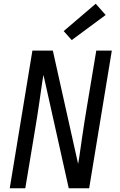

<svg xmlns="http://www.w3.org/2000/svg" viewBox="-20 -1005 640 1025"><path d="M32 0 153 -735H262L397 -130Q399 -138 400 -147Q401 -156 403 -165L419 -276Q425 -317 431.5 -358.5Q438 -400 445 -441L494 -735H577L456 0H347L219 -574L212 -605Q210 -597 209 -588Q208 -579 206 -570L190 -459Q184 -418 177.5 -376.5Q171 -335 164 -294L115 0ZM363 -791 320 -839 491 -985 544 -925Z"/></svg>

Font: Iosevka SS04 Extended Oblique
Style: Regular
Weight: 400
Width: 7
Italic angle: -9°
Monospace: yes
Designer: Belleve Invis
Foundry: Belleve Invis
Version: Version 19.0.0; ttfautohint (v1.8.4)